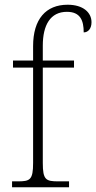

<svg xmlns="http://www.w3.org/2000/svg" viewBox="-20 -792 407 812"><path d="M31 0H272V-25H227C174 -25 161 -31 161 -103V-506H293V-536H161V-599C161 -686 193 -742 263 -742C320 -742 334 -705 334 -655C352 -655 367 -670 367 -698C367 -739 332 -772 266 -772C174 -772 120 -711 120 -597V-536H35V-506H120V-103C120 -31 107 -25 55 -25H31Z"/></svg>

Font: Noto Serif Hebrew SemiCondensed ExtraLight
Style: Regular
Weight: 200
Width: 4
Designer: Monotype Design Team
Foundry: Monotype Imaging Inc.
Version: Version 2.004